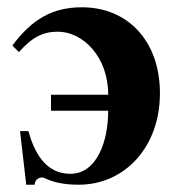

<svg xmlns="http://www.w3.org/2000/svg" viewBox="-20 -493 484 527"><path d="M32 -350C69 -392 99 -406 139 -406C206 -406 277 -339 277 -233H120V-189H277C277 -105 246 -16 173 -16C104 -16 74 -76 58 -133H35L52 14H75C76 -1 87 -6 97 -6C103 -6 126 14 196 14C322 14 419 -89 419 -237C419 -380 331 -473 205 -473C126 -473 69 -442 14 -368Z"/></svg>

Font: XITS Math
Style: Bold
Weight: 700
Designer: MicroPress Inc., with final additions and corrections provided by Coen Hoffman, Elsevier (retired)
Version: Version 1.302